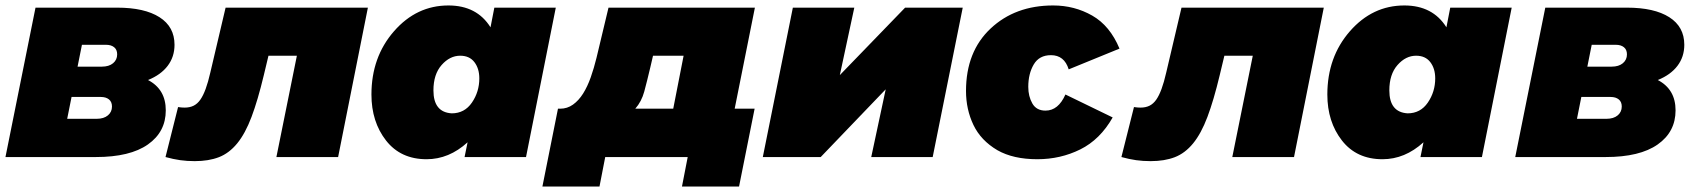

<svg xmlns="http://www.w3.org/2000/svg" viewBox="-22 -575 6199 703"><path d="M108 -547H407Q507 -547 562 -512Q617 -477 617 -411Q617 -367 592 -334Q567 -301 520 -282Q585 -248 585 -171Q585 -92 519.5 -46Q454 0 329 0H-2ZM351 -331Q377 -331 392 -343.5Q407 -356 407 -376Q407 -393 396 -402Q385 -411 366 -411H278L262 -331ZM332 -140Q358 -140 373 -152.5Q388 -165 388 -185Q388 -202 377 -211Q366 -220 347 -220H240L224 -140Z M630 -183Q638 -182 642.5 -181.5Q647 -181 654 -181Q673 -181 687 -188Q701 -195 711.5 -210Q722 -225 731 -249.5Q740 -274 748 -309L804 -547H1325L1216 0H990L1065 -371H961L944 -300Q922 -208 899 -147Q876 -86 846.5 -50Q817 -14 779.5 0.5Q742 15 691 15Q663 15 638 11.5Q613 8 584 0Z M1540 8Q1445 8 1391.5 -60.5Q1338 -129 1338 -229Q1338 -366 1420.5 -460.5Q1503 -555 1620 -555Q1724 -555 1774 -475L1788 -547H2013L1904 0H1679L1690 -54Q1622 8 1540 8ZM1632 -160Q1679 -160 1706 -199.5Q1733 -239 1733 -288Q1733 -324 1715 -347.5Q1697 -371 1663 -371Q1625 -371 1595 -337Q1565 -303 1565 -244Q1565 -164 1632 -160Z M2021 -177H2029Q2055 -177 2076 -192Q2097 -207 2113 -232.5Q2129 -258 2141 -292Q2153 -326 2162 -363L2206 -547H2742L2668 -177H2741L2684 108H2475L2496 0H2194L2173 108H1964ZM2481 -371H2369L2359 -328Q2347 -277 2337 -240Q2327 -203 2304 -177H2443Z M2881 -547H3106L3053 -300L3292 -547H3503L3393 0H3168L3221 -248L2983 0H2771Z M3776 8Q3688 8 3630 -25Q3569.5 -60.5 3542.2 -117.5Q3515 -174.5 3515 -242Q3515 -386 3605 -470.5Q3695 -555 3834 -555Q3912 -555 3977 -518Q4042 -481 4077 -397L3891 -321Q3875 -373 3826 -373Q3783 -373 3763 -339Q3743 -305 3743 -257Q3743 -222 3758 -196Q3773 -170 3806 -170Q3853 -170 3879 -229L4052 -145Q4006 -64 3933.5 -28Q3861 8 3776 8Z M4130 -183Q4138 -182 4142.5 -181.5Q4147 -181 4154 -181Q4173 -181 4187 -188Q4201 -195 4211.5 -210Q4222 -225 4231 -249.5Q4240 -274 4248 -309L4304 -547H4825L4716 0H4490L4565 -371H4461L4444 -300Q4422 -208 4399 -147Q4376 -86 4346.5 -50Q4317 -14 4279.5 0.5Q4242 15 4191 15Q4163 15 4138 11.5Q4113 8 4084 0Z M5040 8Q4945 8 4891.5 -60.5Q4838 -129 4838 -229Q4838 -366 4920.5 -460.5Q5003 -555 5120 -555Q5224 -555 5274 -475L5288 -547H5513L5404 0H5179L5190 -54Q5122 8 5040 8ZM5132 -160Q5179 -160 5206 -199.5Q5233 -239 5233 -288Q5233 -324 5215 -347.5Q5197 -371 5163 -371Q5125 -371 5095 -337Q5065 -303 5065 -244Q5065 -164 5132 -160Z M5636 -547H5935Q6035 -547 6090 -512Q6145 -477 6145 -411Q6145 -367 6120 -334Q6095 -301 6048 -282Q6113 -248 6113 -171Q6113 -92 6047.5 -46Q5982 0 5857 0H5526ZM5879 -331Q5905 -331 5920 -343.5Q5935 -356 5935 -376Q5935 -393 5924 -402Q5913 -411 5894 -411H5806L5790 -331ZM5860 -140Q5886 -140 5901 -152.5Q5916 -165 5916 -185Q5916 -202 5905 -211Q5894 -220 5875 -220H5768L5752 -140Z"/></svg>

Font: Argentum Sans Black
Style: Italic
Weight: 900
Italic angle: -11°
Designer: Julieta Ulanovsky (font), Cristiano Sobral (main changes and remaster)
Foundry: Julieta Ulanovsky (font), Cristiano Sobral (main changes and remaster)
Version: Version 2.007;June 15, 2022;FontCreator 14.0.0.2814 64-bit; 